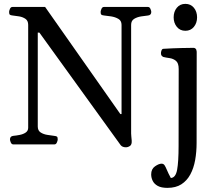

<svg xmlns="http://www.w3.org/2000/svg" viewBox="-20 -728 1099 968"><path d="M46.9 0Q38.6 0 34.4 -9.8Q30.3 -19.5 30.3 -24.9Q30.3 -41 46.4 -43Q62 -44.4 79.6 -47.9Q97.2 -51.3 109.6 -59.8Q122.1 -68.4 122.1 -84V-602.5Q122.1 -623.5 108.6 -632.8Q95.2 -642.1 76.9 -645.3Q58.6 -648.4 43.5 -649.9Q33.2 -650.9 29.5 -654.1Q25.9 -657.2 25.9 -668Q25.9 -673.3 30 -683.1Q34.2 -692.9 42.5 -692.9H207.5L586.9 -152.8H592.8V-602.5Q592.8 -623.5 576.9 -632.8Q561 -642.1 540.5 -645.3Q520 -648.4 504.9 -649.9Q494.6 -650.9 491 -654.1Q487.3 -657.2 487.3 -668Q487.3 -673.3 491.5 -683.1Q495.6 -692.9 503.9 -692.9H726.1Q734.4 -692.9 738.5 -683.1Q742.7 -673.3 742.7 -668Q742.7 -651.9 726.6 -649.9Q711.9 -648.4 691.7 -645.3Q671.4 -642.1 656.2 -632.8Q641.1 -623.5 641.1 -602.5V-55.2Q641.1 -45.9 642.1 -39.8Q643.1 -33.7 644 -19.5Q645.5 1 635.3 7.8Q625 14.6 614.7 14.6Q597.2 14.6 588.4 3.9L178.7 -563.5H170.4V-90.3Q170.4 -69.3 185.1 -60.1Q199.7 -50.8 219.2 -47.9Q238.8 -44.9 253.4 -43Q263.7 -42 267.3 -39.1Q271 -36.1 271 -24.9Q271 -19.5 266.8 -9.8Q262.7 0 254.4 0ZM824.2 219.2Q793 219.2 775.1 209.2Q757.3 199.2 749.8 183.6Q742.2 168 742.2 151.4Q742.2 124 761.5 110.6Q780.8 97.2 794.4 97.2Q804.2 97.2 809.6 105Q814.9 112.8 821.5 128.9Q828.1 145 841.3 169.4Q865.7 168 873 127.7Q880.4 87.4 880.4 7.8L880.9 -379.9Q880.9 -410.2 866.9 -421.4Q853 -432.6 834.7 -435.1Q816.4 -437.5 803.2 -440.9Q798.3 -443.4 794.9 -447.3Q791.5 -451.2 791.5 -460.4Q791.5 -466.3 794.4 -473.9Q797.4 -481.4 803.2 -481.9Q852.1 -484.9 894 -485.8Q936 -486.8 957 -486.8Q960.9 -486.8 965.8 -482.9Q970.7 -479 971.7 -467.3L971.2 -7.8Q971.2 38.1 963.9 79.1Q956.5 120.1 939.5 151.6Q922.4 183.1 894.3 201.2Q866.2 219.2 824.2 219.2ZM914.6 -572.8Q887.7 -572.8 871.6 -592.5Q855.5 -612.3 855.5 -640.6Q855.5 -669.4 871.6 -689Q887.7 -708.5 914.6 -708.5Q941.4 -708.5 957.5 -689Q973.6 -669.4 973.6 -640.6Q973.6 -612.3 957.5 -592.5Q941.4 -572.8 914.6 -572.8Z"/></svg>

Font: Gelasio
Style: Regular
Weight: 400
Designer: Eben Sorkin
Foundry: Eben Sorkin
Version: Version 1.008